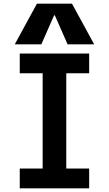

<svg xmlns="http://www.w3.org/2000/svg" viewBox="-20 -1020 590 1040"><path d="M87 0V-107H211V-623H87V-730H463V-623H339V-107H463V0ZM60 -780 180 -1000H370L490 -780H346L277 -937H273L204 -780Z"/></svg>

Font: M PLUS Code Latin SemiExpanded SemiBold
Style: Regular
Weight: 600
Width: 6
Designer: Coji Morishita
Foundry: UNDERFOREST DESIGN
Version: Version 1.002; ttfautohint (v1.8.3)